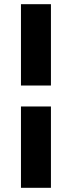

<svg xmlns="http://www.w3.org/2000/svg" viewBox="-20 -800 343 916"><path d="M80 -780H223V-392H80ZM80 -292H223V96H80Z"/></svg>

Font: Uncut Sans Variable
Style: Regular
Weight: 400
Designer: Kasper Nordkvist
Foundry: UNCUT.wtf
Version: Version 1.304;Glyphs 3.2 (3246)